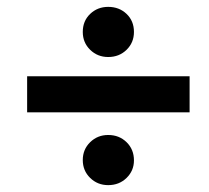

<svg xmlns="http://www.w3.org/2000/svg" viewBox="-20 -599 609 559"><path d="M295 -60Q264 -60 242.5 -81Q221 -102 221 -133Q221 -164 242.5 -185Q264 -206 295 -206Q327 -206 348.5 -185Q370 -164 370 -132Q370 -102 348.5 -81Q327 -60 295 -60ZM295 -433Q264 -433 242.5 -454Q221 -475 221 -506Q221 -538 242.5 -558.5Q264 -579 295 -579Q327 -579 348.5 -558.5Q370 -538 370 -506Q370 -475 348.5 -454Q327 -433 295 -433ZM59 -272V-377H532V-272Z"/></svg>

Font: Source Serif 4 ExtraBold
Style: Italic
Weight: 800
Italic angle: -12°
Designer: Frank Grießhammer
Foundry: Adobe Systems Incorporated
Version: Version 4.004;hotconv 1.0.116;makeotfexe 2.5.65601